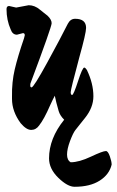

<svg xmlns="http://www.w3.org/2000/svg" viewBox="-20 -484 448 736"><path d="M42 -455 90 -464Q113 -464 133 -447Q135 -445 145.5 -437Q156 -429 162 -424Q178 -409 178 -395Q178 -381 97 -165Q96 -163 96 -156Q96 -149 101 -149Q109 -149 161 -244Q213 -339 240 -393Q250 -412 268 -412Q310 -412 310 -377Q310 -357 284 -264Q251 -141 251 -130.5Q251 -120 256.5 -120Q262 -120 279 -172.5Q296 -225 303 -225Q307 -225 313 -216Q338 -164 338 -115Q338 -72 306 -32L290 -12Q278 3 269 14.5Q260 26 248.5 56.5Q237 87 237 108.5Q237 130 251 138Q283 138 328.5 116.5Q374 95 386 95Q394 95 401 115Q408 135 408 147Q399 185 362 208.5Q325 232 266 232Q239 232 203.5 197.5Q168 163 168 123Q168 47 226 -25Q210 -41 205 -58Q195 -92 190 -117Q183 -104 172 -80Q149 -27 130 -3Q118 14 99.5 14Q81 14 59 -12Q26 -57 26 -105V-114Q25 -169 36.5 -218Q48 -267 72 -337L75 -349Q75 -357 68 -357L45 -351Q28 -351 21 -371Q5 -407 5 -449Q5 -461 15 -461Z"/></svg>

Font: Devonshire
Style: Regular
Weight: 400
Designer: Astigmatic (AOETI)
Foundry: Astigmatic (AOETI)
Version: Version 1.001